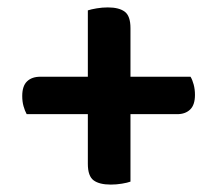

<svg xmlns="http://www.w3.org/2000/svg" viewBox="-20 -551 586 518"><path d="M332 -344H494Q499 -336 502.5 -323Q506 -310 506 -295Q506 -268 493 -255.5Q480 -243 458 -243H332V-61Q324 -58 309 -55.5Q294 -53 279 -53Q248 -53 232.5 -64.5Q217 -76 217 -109V-243H52Q47 -252 43.5 -264.5Q40 -277 40 -292Q40 -319 53 -331.5Q66 -344 89 -344H217V-523Q226 -526 241 -528.5Q256 -531 271 -531Q301 -531 316.5 -519.5Q332 -508 332 -475Z"/></svg>

Font: Baloo Thambi 2 SemiBold
Style: Regular
Weight: 600
Designer: Aadarsh Rajan and Ek Type
Foundry: Ek Type
Version: Version 1.640;hotconv 1.0.111;makeotfexe 2.5.65597; ttfautoh